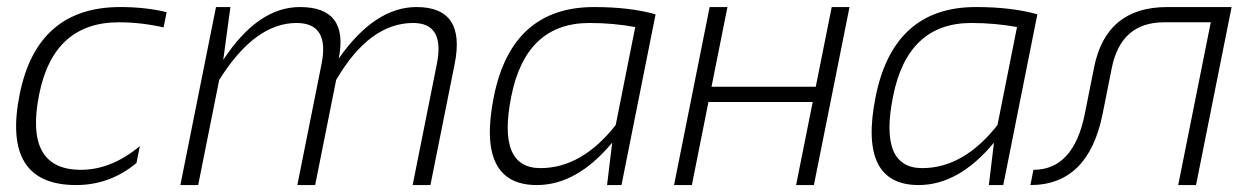

<svg xmlns="http://www.w3.org/2000/svg" viewBox="-20 -533 3607 553"><path d="M373 -63.5Q296.9 0 199.2 0Q-15.6 0 36.6 -261.2Q86.9 -512.7 326.2 -512.7Q399.4 -512.7 460 -498L451.2 -454.1Q385.7 -468.8 322.3 -468.8Q134.3 -468.8 92.8 -261.2Q49.3 -43.9 212.9 -43.9Q300.8 -43.9 382.8 -112.3Z M499.5 0 602.1 -512.7H643.6L623 -360.4Q722.7 -512.7 843.8 -512.7Q985.4 -512.7 955.6 -364.3Q1059.6 -512.7 1179.7 -512.7Q1322.3 -512.7 1289.6 -349.1L1219.7 0H1168.5L1238.3 -349.1Q1261.7 -466.8 1169.9 -466.8Q1043.9 -466.8 948.2 -302.7L887.7 0H836.4L906.2 -349.1Q929.7 -466.8 834 -466.8Q713.9 -466.8 611.3 -302.7L550.8 0Z M1809.6 -455.1Q1746.1 -466.8 1677.7 -466.8Q1494.6 -466.8 1452.6 -255.4Q1411.1 -48.8 1536.6 -48.8Q1655.8 -48.8 1753.4 -172.9ZM1770 0H1728.5L1743.2 -122.1Q1641.6 0 1526.4 0Q1351.6 0 1402.3 -254.4Q1454.1 -512.7 1690.9 -512.7Q1794.9 -512.7 1868.2 -491.7Z M1921.4 0 2023.9 -512.7H2075.2L2029.3 -283.2H2329.6L2375.5 -512.7H2426.8L2324.2 0H2272.9L2320.8 -239.3H2020.5L1972.7 0Z M2909.2 -455.1Q2845.7 -466.8 2777.3 -466.8Q2594.2 -466.8 2552.2 -255.4Q2510.7 -48.8 2636.2 -48.8Q2755.4 -48.8 2853 -172.9ZM2869.6 0H2828.1L2842.8 -122.1Q2741.2 0 2626 0Q2451.2 0 2502 -254.4Q2553.7 -512.7 2790.5 -512.7Q2894.5 -512.7 2967.8 -491.7Z M2956.5 -43.9Q3072.3 -43.9 3104.5 -205.1L3131.3 -339.4Q3166 -512.7 3341.8 -512.7H3527.3L3424.8 0H3373.5L3467.3 -468.8H3333Q3208.5 -468.8 3182.1 -336.9L3155.8 -205.1Q3114.7 0 2947.8 0Z"/></svg>

Font: Sansation Light
Style: Light Italic
Weight: 300
Designer: Bernd Montag
Version: Version 1.301